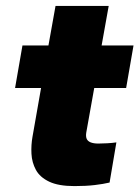

<svg xmlns="http://www.w3.org/2000/svg" viewBox="-20 -624 472 650"><path d="M232 6Q178 6 146.5 -9Q115 -24 101.5 -49Q88 -74 86.5 -103.5Q85 -133 90 -161L119 -326H31L56 -470H144L168 -604H348L324 -470H432L407 -326H299L272 -175Q270 -162 273.5 -154Q277 -146 287 -142Q297 -138 313 -138Q326 -138 343.5 -139Q361 -140 374 -142L351 -6Q330 -1 300.5 2.5Q271 6 232 6Z"/></svg>

Font: Gantari Black
Style: Italic
Weight: 900
Italic angle: -10°
Version: Version 1.000